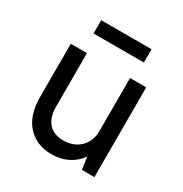

<svg xmlns="http://www.w3.org/2000/svg" viewBox="-159 -795 884 926"><g transform="rotate(30 282.5 -332.0)"><path d="M255 8Q172 8 121 -46.5Q70 -101 70 -205V-500H160V-205Q160 -141 189.5 -109.5Q219 -78 270 -78Q327 -78 362.5 -111.5Q398 -145 400 -199V-500H490V0H420L411 -69Q385 -32 345 -12Q305 8 255 8ZM140 -672H420V-598H140Z"/></g></svg>

Font: Retni Sans Medium
Style: Regular
Weight: 500
Designer: Vitaly Kuzmin
Foundry: ParaType Ltd.
Version: Version 1.00;March 2, 2019;FontCreator 11.5.0.2425 64-bit; t